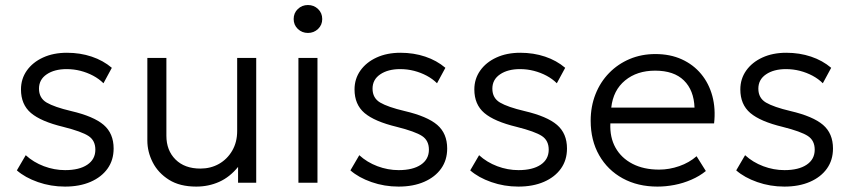

<svg xmlns="http://www.w3.org/2000/svg" viewBox="-20 -710 3310 746"><path d="M232.5 15Q177.5 15 127.5 -2.5Q77.5 -20 45.5 -48L80 -107Q110 -79.5 150.5 -64.2Q191 -49 233 -49Q288 -49 319.2 -70Q350.5 -91 350.5 -128.5Q350.5 -164 324 -181.5Q297.5 -199 226 -217Q139 -238 100.2 -271Q61.5 -304 61.5 -362.5Q61.5 -403.5 84.2 -435.8Q107 -468 147.2 -486.5Q187.5 -505 240 -505Q291.5 -505 336.2 -490Q381 -475 414.5 -446.5L382 -386.5Q365 -403.5 342 -415.8Q319 -428 292.8 -434.8Q266.5 -441.5 239 -441.5Q191.5 -441.5 161.5 -421.2Q131.5 -401 131.5 -365.5Q131.5 -329 161.2 -311.5Q191 -294 256.5 -278.5Q344 -258 382.8 -224.8Q421.5 -191.5 421.5 -133Q421.5 -88 398 -55Q374.5 -22 332 -3.5Q289.5 15 232.5 15Z M742.5 15Q678.5 15 636.5 -11.5Q594.5 -38 573.5 -79Q552.5 -120 552.5 -164V-485H626.5V-182.5Q626.5 -125.5 662 -90.2Q697.5 -55 758.5 -55Q798.5 -55 830.8 -73.2Q863 -91.5 882.2 -124.5Q901.5 -157.5 901.5 -201V-485H975.5V0H905V-61.5Q873 -22 831.8 -3.5Q790.5 15 742.5 15Z M1139.5 0V-485H1213.5V0ZM1176.5 -582Q1153.5 -582 1137.2 -597.5Q1121 -613 1121 -636Q1121 -659.5 1137.2 -675Q1153.5 -690.5 1176.5 -690.5Q1199.5 -690.5 1215.8 -675Q1232 -659.5 1232 -636Q1232 -613 1215.8 -597.5Q1199.5 -582 1176.5 -582Z M1528.5 15Q1473.5 15 1423.5 -2.5Q1373.5 -20 1341.5 -48L1376 -107Q1406 -79.5 1446.5 -64.2Q1487 -49 1529 -49Q1584 -49 1615.2 -70Q1646.5 -91 1646.5 -128.5Q1646.5 -164 1620 -181.5Q1593.5 -199 1522 -217Q1435 -238 1396.2 -271Q1357.5 -304 1357.5 -362.5Q1357.5 -403.5 1380.2 -435.8Q1403 -468 1443.2 -486.5Q1483.5 -505 1536 -505Q1587.5 -505 1632.2 -490Q1677 -475 1710.5 -446.5L1678 -386.5Q1661 -403.5 1638 -415.8Q1615 -428 1588.8 -434.8Q1562.5 -441.5 1535 -441.5Q1487.5 -441.5 1457.5 -421.2Q1427.5 -401 1427.5 -365.5Q1427.5 -329 1457.2 -311.5Q1487 -294 1552.5 -278.5Q1640 -258 1678.8 -224.8Q1717.5 -191.5 1717.5 -133Q1717.5 -88 1694 -55Q1670.5 -22 1628 -3.5Q1585.5 15 1528.5 15Z M1994 15Q1939 15 1889 -2.5Q1839 -20 1807 -48L1841.5 -107Q1871.5 -79.5 1912 -64.2Q1952.5 -49 1994.5 -49Q2049.5 -49 2080.8 -70Q2112 -91 2112 -128.5Q2112 -164 2085.5 -181.5Q2059 -199 1987.5 -217Q1900.5 -238 1861.8 -271Q1823 -304 1823 -362.5Q1823 -403.5 1845.8 -435.8Q1868.5 -468 1908.8 -486.5Q1949 -505 2001.5 -505Q2053 -505 2097.8 -490Q2142.5 -475 2176 -446.5L2143.5 -386.5Q2126.5 -403.5 2103.5 -415.8Q2080.5 -428 2054.2 -434.8Q2028 -441.5 2000.5 -441.5Q1953 -441.5 1923 -421.2Q1893 -401 1893 -365.5Q1893 -329 1922.8 -311.5Q1952.5 -294 2018 -278.5Q2105.5 -258 2144.2 -224.8Q2183 -191.5 2183 -133Q2183 -88 2159.5 -55Q2136 -22 2093.5 -3.5Q2051 15 1994 15Z M2534.5 15Q2458 15 2399.5 -17Q2341 -49 2308 -106.8Q2275 -164.5 2275 -241Q2275 -296.5 2293.8 -344Q2312.5 -391.5 2346.8 -426.5Q2381 -461.5 2426.8 -480.8Q2472.5 -500 2526.5 -500Q2584 -500 2629 -479.5Q2674 -459 2704.2 -422.5Q2734.5 -386 2747.8 -336.8Q2761 -287.5 2754.5 -230.5H2351.5Q2349 -176.5 2371.5 -136.2Q2394 -96 2437.5 -73.5Q2481 -51 2541 -51Q2580.5 -51 2619.2 -64.5Q2658 -78 2686.5 -103L2722.5 -45.5Q2698 -25.5 2666.2 -11.8Q2634.5 2 2600.8 8.5Q2567 15 2534.5 15ZM2355 -292H2678.5Q2676 -359.5 2637.2 -397.5Q2598.5 -435.5 2525.5 -435.5Q2455 -435.5 2408.8 -397.5Q2362.5 -359.5 2355 -292Z M3027.5 15Q2972.5 15 2922.5 -2.5Q2872.5 -20 2840.5 -48L2875 -107Q2905 -79.5 2945.5 -64.2Q2986 -49 3028 -49Q3083 -49 3114.2 -70Q3145.5 -91 3145.5 -128.5Q3145.5 -164 3119 -181.5Q3092.5 -199 3021 -217Q2934 -238 2895.2 -271Q2856.5 -304 2856.5 -362.5Q2856.5 -403.5 2879.2 -435.8Q2902 -468 2942.2 -486.5Q2982.5 -505 3035 -505Q3086.5 -505 3131.2 -490Q3176 -475 3209.5 -446.5L3177 -386.5Q3160 -403.5 3137 -415.8Q3114 -428 3087.8 -434.8Q3061.5 -441.5 3034 -441.5Q2986.5 -441.5 2956.5 -421.2Q2926.5 -401 2926.5 -365.5Q2926.5 -329 2956.2 -311.5Q2986 -294 3051.5 -278.5Q3139 -258 3177.8 -224.8Q3216.5 -191.5 3216.5 -133Q3216.5 -88 3193 -55Q3169.5 -22 3127 -3.5Q3084.5 15 3027.5 15Z"/></svg>

Font: Geologica Roman ExtraLight
Style: Regular
Weight: 250
Designer: Sindre Bremnes, Frode Helland
Foundry: Monokrom Skriftforlag AS
Version: Version 1.010;gftools[0.9.28]